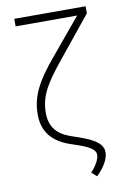

<svg xmlns="http://www.w3.org/2000/svg" viewBox="-98 -787 705 1032"><g transform="rotate(-10 254.0 -271.5)"><path d="M55 -727.3V-686.1H390.6L229.8 -492.9C132.5 -377.8 90.2 -300.1 89.5 -200.6C88.8 -106.5 137.1 -46.2 232.6 -13.1L274.1 1.1C335.2 22.4 366.5 40.8 366.8 68.2C367.2 90.9 350.9 124.3 318.5 158.7L346.6 183.6C390.3 141 413.4 98.4 413.4 63.6C413.4 19.9 372.9 -9.2 292.6 -37.3L240.4 -55.4C168.3 -81.3 133.5 -126.8 133.9 -200.6C134.6 -292.6 173.7 -355.1 264.6 -467.3L444.2 -688.6V-727.3Z"/></g></svg>

Font: Karasuma Gothic
Style: Thin
Weight: 200
Designer: Rasmus Andersson / Ryoko Ishizuka
Foundry: rsms
Version: Version 1.00